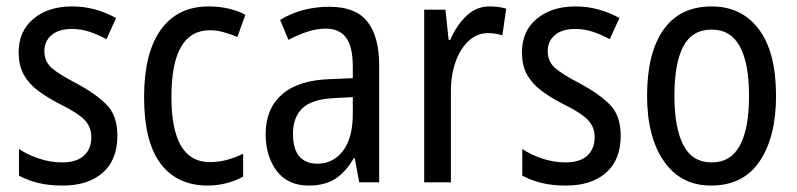

<svg xmlns="http://www.w3.org/2000/svg" viewBox="-20 -567 2479 597"><path d="M345 -145Q345 -70 299.5 -30Q254 10 175 10Q131 10 97.5 1.5Q64 -7 39 -21V-104Q63 -87 99.5 -74.5Q136 -62 173 -62Q218 -62 241 -83Q264 -104 264 -141Q264 -172 243 -194Q222 -216 167 -243Q128 -263 99 -284.5Q70 -306 54 -334.5Q38 -363 38 -405Q38 -470 84 -508.5Q130 -547 204 -547Q242 -547 276 -537.5Q310 -528 341 -511L311 -445Q286 -459 259 -468Q232 -477 203 -477Q163 -477 140.5 -458Q118 -439 118 -408Q118 -376 140.5 -356Q163 -336 219 -307Q277 -276 311 -242Q345 -208 345 -145Z M626 10Q531 10 479.5 -58Q428 -126 428 -265Q428 -402 480 -474.5Q532 -547 629 -547Q663 -547 692 -540Q721 -533 743 -521L718 -452Q697 -461 675 -467Q653 -473 633 -473Q513 -473 513 -266Q513 -63 632 -63Q660 -63 686 -70Q712 -77 736 -89V-18Q714 -5 684.5 2.5Q655 10 626 10Z M1004 -546Q1086 -546 1122.5 -499.5Q1159 -453 1159 -363V0H1097L1083 -75H1080Q1055 -32 1022.5 -11Q990 10 940 10Q875 10 840.5 -35.5Q806 -81 806 -150Q806 -229 857 -273.5Q908 -318 1007 -321L1077 -324V-359Q1077 -422 1056 -450Q1035 -478 993 -478Q965 -478 936 -468.5Q907 -459 877 -443L851 -505Q883 -525 922 -535.5Q961 -546 1004 -546ZM1020 -262Q951 -259 921 -231Q891 -203 891 -151Q891 -103 911 -80.5Q931 -58 966 -58Q1016 -58 1046.5 -98Q1077 -138 1077 -213V-265Z M1503 -547Q1515 -547 1528 -545.5Q1541 -544 1554 -540L1542 -457Q1522 -464 1497 -464Q1464 -464 1438 -440.5Q1412 -417 1397 -376Q1382 -335 1382 -282V0H1299V-537H1365L1375 -443H1380Q1400 -489 1430.5 -518Q1461 -547 1503 -547Z M1910 -145Q1910 -70 1864.5 -30Q1819 10 1740 10Q1696 10 1662.5 1.5Q1629 -7 1604 -21V-104Q1628 -87 1664.5 -74.5Q1701 -62 1738 -62Q1783 -62 1806 -83Q1829 -104 1829 -141Q1829 -172 1808 -194Q1787 -216 1732 -243Q1693 -263 1664 -284.5Q1635 -306 1619 -334.5Q1603 -363 1603 -405Q1603 -470 1649 -508.5Q1695 -547 1769 -547Q1807 -547 1841 -537.5Q1875 -528 1906 -511L1876 -445Q1851 -459 1824 -468Q1797 -477 1768 -477Q1728 -477 1705.5 -458Q1683 -439 1683 -408Q1683 -376 1705.5 -356Q1728 -336 1784 -307Q1842 -276 1876 -242Q1910 -208 1910 -145Z M2393 -269Q2393 -141 2342 -65.5Q2291 10 2191 10Q2097 10 2044.5 -65.5Q1992 -141 1992 -269Q1992 -402 2043 -474.5Q2094 -547 2193 -547Q2286 -547 2339.5 -476Q2393 -405 2393 -269ZM2077 -269Q2077 -169 2105 -115.5Q2133 -62 2193 -62Q2252 -62 2280.5 -114.5Q2309 -167 2309 -269Q2309 -370 2280.5 -422.5Q2252 -475 2193 -475Q2132 -475 2104.5 -422.5Q2077 -370 2077 -269Z"/></svg>

Font: Noto Sans Lao Condensed
Style: Regular
Weight: 400
Width: 3
Designer: Monotype Design Team
Foundry: Monotype Imaging Inc.
Version: Version 2.003; ttfautohint (v1.8.4.7-5d5b)